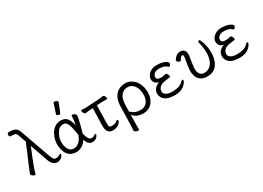

<svg xmlns="http://www.w3.org/2000/svg" viewBox="-18 -1656 3752 2743"><g transform="rotate(-30 1858.0 -284.5)"><path d="M78 -649Q59 -649 56 -674Q55 -688 60.5 -701Q66 -714 79 -714Q138 -714 169 -703.5Q200 -693 216 -670.5Q232 -648 245 -611L419 -122Q434 -83 446 -68.5Q458 -54 483 -52H489Q519 -52 534.5 -64Q550 -76 560.5 -76Q571 -76 572.5 -65Q574 -54 560.5 -36.5Q547 -19 524.5 -5.5Q502 8 470 8Q438 8 408 -17Q378 -42 356 -105L258 -386Q217 -289 175.5 -180.5Q134 -72 128 -48Q122 -24 117.5 -9Q113 6 99 6Q85 6 66 -9.5Q47 -25 46 -34Q45 -43 53 -60Q61 -77 121.5 -224.5Q182 -372 227 -473L187 -586Q177 -617 165.5 -630Q154 -643 136.5 -646Q119 -649 89 -649Z M846 -752Q849 -764 866.5 -764Q884 -764 900.5 -754.5Q917 -745 917 -732Q917 -729 916 -727L854 -576Q851 -567 837.5 -567Q824 -567 809.5 -575Q795 -583 795 -589.5Q795 -596 796 -597ZM988 -170Q1009 -74 1039 -56Q1053 -48 1074.5 -46.5Q1096 -45 1111.5 -59Q1127 -73 1137.5 -73Q1148 -73 1149 -62.5Q1150 -52 1138 -34.5Q1126 -17 1104 -3.5Q1082 10 1050.5 10Q1019 10 994.5 -11Q970 -32 951 -87Q920 -35 875.5 -8.5Q831 18 782 18Q733 18 694 -2Q611 -43 595 -184Q590 -229 601 -281.5Q612 -334 638.5 -380.5Q665 -427 706.5 -456.5Q748 -486 809 -486Q870 -486 905.5 -448.5Q941 -411 961 -319Q976 -390 978 -458Q979 -476 994.5 -476Q1010 -476 1029.5 -461.5Q1049 -447 1051 -432Q1044 -381 1025.5 -304.5Q1007 -228 988 -170ZM774 -45Q874 -45 926 -183Q921 -209 916 -237Q900 -335 878 -379Q856 -423 809 -423Q740 -423 697 -342.5Q654 -262 663 -185Q679 -45 774 -45Z M1531 -419 1466 -420Q1456 -420 1446 -420Q1436 -420 1428 -419L1366 -415L1359 -136Q1358 -108 1360 -88.5Q1362 -69 1371 -62Q1380 -55 1398 -53H1409Q1461 -53 1486 -76Q1502 -89 1512 -89Q1522 -89 1523.5 -75Q1525 -61 1507 -40Q1464 11 1388 11Q1300 11 1289 -87Q1286 -110 1287 -142L1295 -410L1254 -408Q1236 -407 1209.5 -403Q1183 -399 1172 -398H1171Q1158 -398 1146.5 -415.5Q1135 -433 1133 -450Q1131 -467 1144 -467L1221 -465L1422 -477Q1443 -479 1467.5 -482.5Q1492 -486 1504 -487H1506Q1519 -487 1529.5 -469.5Q1540 -452 1541.5 -435.5Q1543 -419 1531 -419Z M1887 18Q1772 18 1716 -58L1714 79Q1714 88 1713.5 126.5Q1713 165 1714 184Q1714 195 1697.5 195Q1681 195 1660.5 185Q1640 175 1638 161V158Q1642 125 1643 71L1650 -229Q1652 -322 1683 -378.5Q1714 -435 1763 -460.5Q1812 -486 1869.5 -486Q1927 -486 1973.5 -456Q2020 -426 2049.5 -374.5Q2079 -323 2087 -252.5Q2095 -182 2073.5 -119Q2052 -56 2004 -19Q1956 18 1887 18ZM1718 -104Q1728 -104 1749 -84Q1792 -44 1879 -44Q1925 -44 1959 -70Q1993 -96 2009 -142.5Q2025 -189 2017 -260.5Q2009 -332 1968.5 -376.5Q1928 -421 1876 -421Q1807 -421 1765 -371Q1723 -321 1721 -218Z M2436 -312H2439Q2452 -312 2463.5 -294Q2475 -276 2476 -259Q2477 -242 2464 -241Q2374 -232 2337 -218.5Q2300 -205 2281 -178Q2262 -151 2263.5 -119Q2265 -87 2301 -66Q2337 -45 2397 -45Q2457 -45 2501 -57.5Q2545 -70 2581 -107Q2594 -121 2604.5 -121Q2615 -121 2615.5 -110.5Q2616 -100 2606 -80.5Q2596 -61 2571 -38Q2511 18 2405.5 18Q2300 18 2249 -20Q2198 -58 2194 -119Q2189 -214 2301 -258Q2262 -265 2241 -289Q2220 -313 2218 -346Q2216 -379 2236 -411Q2256 -443 2295.5 -464.5Q2335 -486 2392 -486Q2449 -486 2487.5 -474.5Q2526 -463 2546 -447.5Q2566 -432 2567 -422Q2568 -401 2555.5 -388.5Q2543 -376 2536.5 -376Q2530 -376 2525 -380L2516 -389Q2480 -425 2396 -425Q2338 -425 2312 -399Q2286 -373 2287.5 -346Q2289 -319 2306.5 -309.5Q2324 -300 2361.5 -300Q2399 -300 2436 -312Z M3074 -464V-468Q3073 -478 3078.5 -484Q3084 -490 3091 -490Q3105 -490 3113 -472Q3147 -387 3155 -316Q3171 -176 3117.5 -79Q3064 18 2942 18Q2883 18 2846 -4Q2777 -46 2767 -134Q2760 -189 2778.5 -289.5Q2797 -390 2795 -407Q2793 -424 2781 -424Q2749 -424 2727 -372Q2723 -364 2711 -364Q2699 -364 2682.5 -374.5Q2666 -385 2664.5 -397.5Q2663 -410 2669 -418Q2694 -454 2718.5 -470Q2743 -486 2778.5 -486Q2814 -486 2836 -467Q2858 -448 2861.5 -418.5Q2865 -389 2861 -358.5Q2857 -328 2844 -254.5Q2831 -181 2836 -140.5Q2841 -100 2864.5 -74Q2888 -48 2929 -48Q3010 -48 3058 -120Q3081 -154 3092.5 -214Q3104 -274 3095.5 -346Q3087 -418 3074 -464Z M3504 -312H3507Q3520 -312 3531.5 -294Q3543 -276 3544 -259Q3545 -242 3532 -241Q3442 -232 3405 -218.5Q3368 -205 3349 -178Q3330 -151 3331.5 -119Q3333 -87 3369 -66Q3405 -45 3465 -45Q3525 -45 3569 -57.5Q3613 -70 3649 -107Q3662 -121 3672.5 -121Q3683 -121 3683.5 -110.5Q3684 -100 3674 -80.5Q3664 -61 3639 -38Q3579 18 3473.5 18Q3368 18 3317 -20Q3266 -58 3262 -119Q3257 -214 3369 -258Q3330 -265 3309 -289Q3288 -313 3286 -346Q3284 -379 3304 -411Q3324 -443 3363.5 -464.5Q3403 -486 3460 -486Q3517 -486 3555.5 -474.5Q3594 -463 3614 -447.5Q3634 -432 3635 -422Q3636 -401 3623.5 -388.5Q3611 -376 3604.5 -376Q3598 -376 3593 -380L3584 -389Q3548 -425 3464 -425Q3406 -425 3380 -399Q3354 -373 3355.5 -346Q3357 -319 3374.5 -309.5Q3392 -300 3429.5 -300Q3467 -300 3504 -312Z"/></g></svg>

Font: ToneOZ-Pinyin-WenKai-Regular
Style: Regular
Weight: 400
Designer: Fontworks Inc.
Foundry: ToneOZ
Version: Version 0.240331